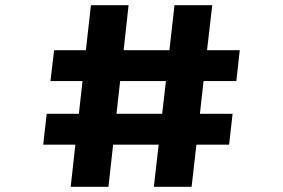

<svg xmlns="http://www.w3.org/2000/svg" viewBox="-20 -720 1090 740"><path d="M160 -281.5H284L298 -407.5H174.5L188.5 -526.5H311L330.5 -700H475.5L456.5 -526.5H633L652.5 -700H798L778 -526.5H904L891 -407.5H764.5L750.5 -281.5H876.5L863 -162.5H737L718.5 0H573L591.5 -162.5H416L398 0H252.5L270.5 -162.5H146.5ZM429 -281.5H605L619.5 -407.5H443Z"/></svg>

Font: League Mono Extended SemiBold
Style: Regular
Weight: 600
Width: 9
Designer: Tyler Finck
Foundry: The League of Moveable Type / Tyler Finck
Version: Version 2.210